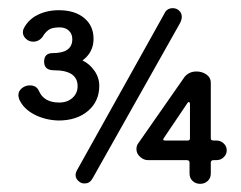

<svg xmlns="http://www.w3.org/2000/svg" viewBox="-20 -435 590 470"><path d="M123 -140Q90 -141 63.5 -155Q37 -169 27 -192Q25 -198 25 -202Q25 -212 33.5 -219Q42 -226 53 -226Q69 -226 75 -213Q87 -184 125 -184Q145 -184 157.5 -195.5Q170 -207 170 -224Q170 -263 112 -263Q88 -263 88 -284Q88 -305 109 -305Q157 -305 157 -339Q157 -352 148.5 -360Q140 -368 126 -368Q107 -368 98.5 -361.5Q90 -355 85 -346Q76 -333 61 -333Q51 -333 43.5 -340Q36 -347 36 -356Q36 -361 38 -365Q49 -387 72 -398.5Q95 -410 124 -410Q163 -410 186 -391Q209 -372 209 -340Q209 -307 182 -287Q199 -279 211 -262Q223 -245 223 -225Q223 -187 195.5 -163.5Q168 -140 123 -140ZM382 -401Q388 -415 403 -415Q412 -415 418.5 -409Q425 -403 425 -394Q425 -387 421 -379L207 1Q200 14 188 14Q180 15 172.5 8.5Q165 2 165 -6Q165 -13 170 -21ZM470 15Q459 15 451.5 8Q444 1 444 -10V-37Q444 -43 437 -43H342Q332 -43 323 -51Q314 -59 314 -70Q314 -79 319 -85L432 -247Q443 -260 461 -260Q475 -260 485.5 -252.5Q496 -245 496 -233V-96Q496 -91 503 -91H510Q520 -91 527.5 -84Q535 -77 535 -67Q535 -57 527.5 -50Q520 -43 510 -43H503Q496 -43 496 -37V-10Q496 1 488.5 8Q481 15 470 15ZM384 -91H439Q445 -91 445 -96V-181Q445 -184 443 -185Q441 -186 439 -183L381 -97Q377 -91 384 -91Z"/></svg>

Font: Dongle
Style: Regular
Weight: 400
Designer: Yanghee Ryu
Foundry: Yanghee Ryu
Version: Version 2.000